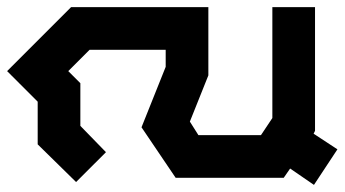

<svg xmlns="http://www.w3.org/2000/svg" viewBox="-46 -500 969 540"><path d="M154 -480H540V-288L488 -158L512 -120H688L720 -168V-480H840V-132L836 -124L903 -80L837 20L770 -26L752 0H448L352 -142L420 -312V-360H206L146 -300L180 -266V-146L252 -72L168 12L60 -94V-214L-26 -300Z"/></svg>

Font: SOV_raksil
Style: bold
Weight: 700
Version: Version 1.00